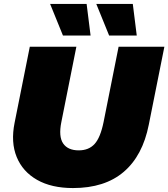

<svg xmlns="http://www.w3.org/2000/svg" viewBox="-20 -937 853 973"><path d="M350 16Q241 16 168 -25.5Q95 -67 64.5 -141.5Q34 -216 54 -315L131 -700H367L291 -319Q276 -245 300 -210Q324 -175 379 -175Q430 -175 459.5 -207.5Q489 -240 505 -319L581 -700H813L734 -305Q703 -148 607 -66Q511 16 350 16ZM299 -757 234 -917H419L439 -757ZM533 -757 468 -917H653L673 -757Z"/></svg>

Font: Montserrat Black
Style: Italic
Weight: 900
Italic angle: -11.3°
Designer: Julieta Ulanovsky
Foundry: Julieta Ulanovsky
Version: Version 9.000; ttfautohint (v1.8.4.7-5d5b)